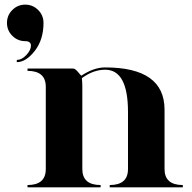

<svg xmlns="http://www.w3.org/2000/svg" viewBox="-20 -801 821 821"><path d="M97.7 -507.8H293Q301.8 -507.8 314 -492.7Q326.2 -477.5 328.1 -477.5Q380.9 -512.7 429.7 -512.7Q683.6 -512.7 683.6 -332V-78.1Q683.6 -9.8 761.7 -9.8V0H449.2V-9.8Q527.3 -9.8 527.3 -78.1V-322.3Q527.3 -502.9 429.7 -502.9Q378.9 -502.9 330.1 -466.8Q332 -449.2 332 -429.7V-78.1Q332 -9.8 410.2 -9.8V0H97.7V-9.8Q175.8 -9.8 175.8 -78.1V-429.7Q175.8 -498 97.7 -498ZM166 -703.1Q166 -630.9 128.4 -583Q90.8 -535.2 51.8 -535.2V-544.9Q73.2 -544.9 92.8 -565.9Q112.3 -586.9 112.3 -605.5Q112.3 -625 87.9 -625Q55.7 -625 32.7 -647.9Q9.8 -670.9 9.8 -703.1Q9.8 -735.4 32.7 -758.3Q55.7 -781.2 87.9 -781.2Q120.1 -781.2 143.1 -758.3Q166 -735.4 166 -703.1Z"/></svg>

Font: spinwerad
Style: Bold
Weight: 700
Width: 7
Version: Version 0.3